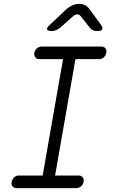

<svg xmlns="http://www.w3.org/2000/svg" viewBox="-20 -970 640 990"><path d="M264 -65H385Q399 -65 406.5 -56Q414 -47 411 -32Q408 -18 397.5 -9Q387 0 373 0H67Q52 0 44.5 -9Q37 -18 40 -32Q43 -47 53.5 -56Q64 -65 78 -65H200L305 -665H184Q170 -665 162.5 -674Q155 -683 157 -698Q160 -712 170.5 -721Q181 -730 196 -730H502Q516 -730 523.5 -721Q531 -712 528 -698Q525 -683 515 -674Q505 -665 491 -665H369ZM248 -810Q225 -810 222.5 -818.5Q220 -827 239 -844L325 -925Q340 -937 355.5 -943.5Q371 -950 388 -950Q405 -950 418 -943.5Q431 -937 440 -925L500 -843Q512 -826 507 -818Q502 -810 480 -810Q468 -810 459.5 -814Q451 -818 444 -826L399 -883Q390 -896 378.5 -896Q367 -896 353 -883L290 -827Q280 -819 269.5 -814.5Q259 -810 248 -810Z"/></svg>

Font: Maple Mono ExtraLight
Style: Italic
Weight: 275
Italic angle: -10°
Monospace: yes
Designer: subframe7536
Version: Version 7.000